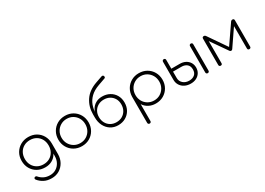

<svg xmlns="http://www.w3.org/2000/svg" viewBox="-4 -1824 4243 3075"><g transform="rotate(-30 2117.5 -287.0)"><path d="M340 6Q258 6 195 -30Q132 -66 96 -129Q60 -192 60 -273Q60 -355 97 -418Q134 -481 197.5 -517Q261 -553 340 -553Q422 -553 484.5 -517Q547 -481 583 -418Q619 -355 619 -273L584 -233Q584 -163 553 -109Q522 -55 467 -24.5Q412 6 340 6ZM344 209Q261 209 202.5 178Q144 147 106 99Q98 89 98 78Q98 67 108 59Q118 52 131.5 54Q145 56 152 67Q183 104 231 128.5Q279 153 344 153Q406 153 454.5 123Q503 93 531 40.5Q559 -12 559 -77V-236L586 -273H619V-77Q619 4 583 69Q547 134 485 171.5Q423 209 344 209ZM340 -50Q404 -50 453.5 -78.5Q503 -107 531 -157.5Q559 -208 559 -273Q559 -339 531 -389.5Q503 -440 453.5 -468.5Q404 -497 340 -497Q276 -497 226 -468.5Q176 -440 148 -389.5Q120 -339 120 -273Q120 -208 148 -157.5Q176 -107 226 -78.5Q276 -50 340 -50Z M1019 6Q939 6 875.5 -30.5Q812 -67 775.5 -130.5Q739 -194 739 -273Q739 -353 775.5 -416.5Q812 -480 875.5 -516.5Q939 -553 1019 -553Q1099 -553 1162 -516.5Q1225 -480 1261.5 -416.5Q1298 -353 1298 -273Q1298 -194 1261.5 -130.5Q1225 -67 1162 -30.5Q1099 6 1019 6ZM1019 -50Q1082 -50 1131.5 -79.5Q1181 -109 1209.5 -159.5Q1238 -210 1238 -274Q1238 -337 1209.5 -387.5Q1181 -438 1131.5 -467.5Q1082 -497 1019 -497Q957 -497 907 -467.5Q857 -438 828 -387.5Q799 -337 799 -273Q799 -210 828 -159.5Q857 -109 907 -79.5Q957 -50 1019 -50Z M1689 6Q1611 6 1551 -32Q1491 -70 1457 -137Q1423 -204 1423 -291H1459Q1459 -359 1488.5 -411.5Q1518 -464 1570 -493.5Q1622 -523 1689 -523Q1767 -523 1827.5 -489.5Q1888 -456 1922 -397Q1956 -338 1956 -261Q1956 -183 1922 -123Q1888 -63 1827.5 -28.5Q1767 6 1689 6ZM1689 -50Q1750 -50 1796.5 -77Q1843 -104 1869.5 -151.5Q1896 -199 1896 -261Q1896 -322 1869.5 -368Q1843 -414 1796.5 -440.5Q1750 -467 1689 -467Q1629 -467 1582.5 -440.5Q1536 -414 1509.5 -368Q1483 -322 1483 -261Q1483 -199 1509.5 -151.5Q1536 -104 1582.5 -77Q1629 -50 1689 -50ZM1423 -286V-347Q1423 -491 1497.5 -601Q1572 -711 1727 -765L1847 -807Q1861 -810 1870 -806Q1879 -802 1883 -788Q1888 -775 1882.5 -765Q1877 -755 1863 -752L1739 -708Q1638 -672 1579 -614.5Q1520 -557 1494.5 -486Q1469 -415 1469 -337L1473 -286Z M2136 234Q2123 234 2114.5 225.5Q2106 217 2106 204V-279Q2108 -358 2144.5 -419.5Q2181 -481 2244 -517Q2307 -553 2385 -553Q2465 -553 2528.5 -516.5Q2592 -480 2628.5 -416.5Q2665 -353 2665 -273Q2665 -194 2628.5 -130.5Q2592 -67 2528.5 -30.5Q2465 6 2385 6Q2313 6 2255.5 -25Q2198 -56 2166 -108V204Q2166 217 2158 225.5Q2150 234 2136 234ZM2385 -50Q2448 -50 2497.5 -79.5Q2547 -109 2576 -159.5Q2605 -210 2605 -273Q2605 -337 2576 -387.5Q2547 -438 2497.5 -467.5Q2448 -497 2385 -497Q2323 -497 2273 -467.5Q2223 -438 2194.5 -387.5Q2166 -337 2166 -273Q2166 -210 2194.5 -159.5Q2223 -109 2273 -79.5Q2323 -50 2385 -50Z M3030 10Q2967 10 2918.5 -14.5Q2870 -39 2842.5 -82.5Q2815 -126 2815 -182V-518Q2816 -531 2824 -539Q2832 -547 2845 -547Q2859 -547 2867 -539Q2875 -531 2875 -517V-354H3030Q3088 -354 3133 -331Q3178 -308 3203.5 -267Q3229 -226 3229 -172Q3229 -119 3203.5 -77.5Q3178 -36 3133 -13Q3088 10 3030 10ZM3030 -44Q3091 -44 3130 -76Q3169 -108 3169 -172Q3169 -236 3130 -268Q3091 -300 3030 -300H2875V-181Q2875 -121 2919 -82.5Q2963 -44 3030 -44ZM3345 0Q3332 0 3323.5 -8.5Q3315 -17 3315 -30V-517Q3315 -531 3323.5 -539Q3332 -547 3345 -547Q3359 -547 3367 -539Q3375 -531 3375 -517V-30Q3375 -17 3367 -8.5Q3359 0 3345 0Z M3585 0Q3571 0 3563 -8Q3555 -16 3555 -30V-517Q3555 -532 3563 -539.5Q3571 -547 3585 -547Q3607 -547 3620 -527L3850 -193L4080 -527Q4093 -547 4115 -547Q4129 -547 4137 -539.5Q4145 -532 4145 -517V-30Q4145 -16 4137 -8Q4129 0 4115 0Q4100 0 4092.5 -8Q4085 -16 4085 -30V-487L4110 -479L3875 -136Q3865 -123 3850 -123Q3835 -123 3825 -136L3589 -475L3615 -483V-30Q3615 -15 3607.5 -7.5Q3600 0 3585 0Z"/></g></svg>

Font: ComfortaaLight
Style: Regular
Weight: 300
Designer: Johan Aakerlund
Foundry: Johan Aakerlund
Version: Version 3.104; ttfautohint (v1.8.1.43-b0c9)